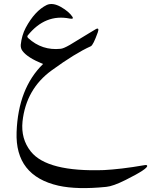

<svg xmlns="http://www.w3.org/2000/svg" viewBox="-20 -484 765 972"><path d="M217 -459Q247 -472 288 -449Q309 -437 323.5 -424.5Q338 -412 346 -400Q356 -386 333 -390Q209 -415 120 -304Q116 -298 123 -291Q193 -227 287 -237Q301 -238 334 -257Q393 -293 426 -313Q459 -333 466 -337Q484 -346 475 -320Q452 -256 440 -250Q400 -232 350.5 -201.5Q301 -171 242 -128Q112 -34 94 131Q85 219 136 283Q219 387 507 377Q546 375 597.5 369Q649 363 712 352Q724 350 725 355Q730 370 616 427Q552 459 518 462Q371 477 276 456Q56 406 64 185Q72 -37 198 -160Q119 -192 94 -226Q84 -239 85 -257Q90 -305 110 -343Q156 -429 217 -459Z"/></svg>

Font: Amiri Modified
Style: Regular
Weight: 400
Version: 0.117-H1